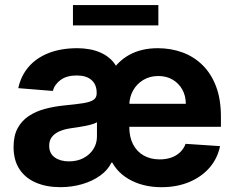

<svg xmlns="http://www.w3.org/2000/svg" viewBox="-20 -748 952 778"><path d="M634 10.5Q558 10.5 501 -22.7Q444 -55.9 422.9 -116.6L418.6 -437.9Q452.3 -496.8 502.3 -524.8Q552.2 -552.7 619.1 -552.7Q673 -552.7 719.7 -535.5Q766.3 -518.3 801.2 -483.7Q836.1 -449.2 855.7 -397.3Q875.2 -345.3 875.2 -275.6V-234.2H467.8V-327.5H733Q732.7 -360.4 718.4 -385.7Q704 -410.9 679.2 -425.5Q654.3 -440 621.5 -440Q587 -440 560.6 -424Q534.2 -408 519.3 -381.4Q504.5 -354.8 503.9 -322.5V-233.6Q503.9 -193.2 518.9 -163.7Q534 -134.2 561.8 -118.2Q589.6 -102.1 627 -102.1Q652.5 -102.1 673.4 -109.3Q694.2 -116.5 709.4 -130.7Q724.5 -144.8 732 -165.2L871.7 -155.9Q861.3 -105.5 828.6 -68Q795.8 -30.6 745.9 -10Q696.1 10.5 634 10.5ZM259.4 -94.1Q292.8 -94.1 318.3 -107.5Q343.8 -120.9 358.3 -143.7Q372.9 -166.5 372.9 -194.9V-252.7Q366 -248.4 353.6 -244.6Q341.2 -240.8 325.9 -237.8Q310.6 -234.8 295.6 -232.5Q280.5 -230.3 268.2 -228.5Q241.3 -224.7 221.3 -216.1Q201.4 -207.4 190.3 -193.1Q179.3 -178.8 179.3 -157.4Q179.3 -126.3 201.8 -110.2Q224.3 -94.1 259.4 -94.1ZM224.4 10.4Q168.3 10.4 125.5 -8Q82.7 -26.3 58.8 -62.5Q35 -98.8 35 -152.3Q35 -198 51.6 -228.7Q68.3 -259.3 97.1 -278.2Q125.9 -297.2 162.7 -306.9Q199.6 -316.7 239.8 -320.7Q287.6 -325.3 316.6 -329.8Q345.5 -334.4 358.6 -343.2Q371.7 -352 371.7 -369.3V-371.7Q371.7 -405.5 350.7 -423.8Q329.8 -442.2 291 -442.2Q250.7 -442.2 226.1 -424.4Q201.5 -406.6 193.9 -379.5L54.1 -390.8Q64.7 -440.6 95.9 -477Q127.1 -513.3 177 -533Q226.9 -552.7 293.9 -552.7Q319.1 -552.7 344 -548.1Q368.9 -543.6 391.3 -533.1Q413.7 -522.6 431.4 -505.2Q449.2 -487.8 459.4 -461.7L440.8 -89.1H431.6Q417.1 -58.8 385.9 -36.4Q354.7 -14 312.9 -1.8Q271.1 10.4 224.4 10.4ZM621.7 -727.5V-645.1H275.6V-727.5Z"/></svg>

Font: Inter V
Style: 
Weight: 400
Designer: Rasmus Andersson
Foundry: rsms
Version: Version 4.000;git-a3f224843